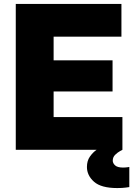

<svg xmlns="http://www.w3.org/2000/svg" viewBox="-20 -760 696 974"><path d="M60 0V-740H596V-574H252V-454H551V-296H252V-166H601V0Q601 0 589 6.5Q577 13 564.5 25Q552 37 552 55Q552 68 564 79Q576 90 604 90Q616 90 626 88.5Q636 87 636 87V189Q636 189 618.5 191.5Q601 194 575 194Q493 194 457 162Q421 130 421 87Q421 56 436 34.5Q451 13 470 0Z"/></svg>

Font: Be Vietnam Pro Black
Style: Regular
Weight: 900
Designer: Lam Bao, Tony Le, Vietanh Nguyen
Foundry: Yellow Type Foundry
Version: Version 1.002; ttfautohint (v1.8.3)